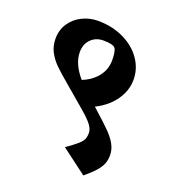

<svg xmlns="http://www.w3.org/2000/svg" viewBox="-122 -694 735 828"><g transform="rotate(20 246.0 -280.0)"><path d="M308.1 -244.1Q360.4 -197.3 383.8 -173.6Q407.2 -149.9 420.4 -126.2Q433.6 -102.5 433.6 -75.7Q433.6 -53.7 426.5 -36.1Q419.4 -18.6 402.8 0.2Q386.2 19 355 44.9L238.8 -42.5Q273.4 -66.9 289.1 -80.8Q304.7 -94.7 309.8 -106.2Q314.9 -117.7 314.9 -134.8Q314.9 -150.4 304.4 -166.3Q293.9 -182.1 274.9 -199.7Q255.9 -217.3 216.3 -250.5Q202.1 -262.7 185.5 -276.9Q179.7 -281.7 172.4 -287.8Q165 -293.9 156.2 -301.8Q112.8 -337.9 90.6 -360.1Q68.4 -382.3 54.4 -408.9Q40.5 -435.5 40.5 -469.2Q40.5 -508.8 61 -539.6Q81.5 -570.3 115.5 -586.9Q149.4 -603.5 187 -603.5Q252.9 -603.5 305.7 -578.1Q358.4 -552.7 387.9 -510Q417.5 -467.3 417.5 -417Q417.5 -366.7 386.5 -322.5Q355.5 -278.3 300.3 -251ZM207.5 -339.8Q251.5 -357.4 276.9 -389.9Q302.2 -422.4 302.2 -464.8Q302.2 -484.9 299.6 -499.5Q296.9 -514.2 291.5 -519.5Q280.3 -531.7 237.8 -531.7Q203.6 -531.7 181.2 -509.3Q158.7 -486.8 158.7 -450.2Q158.7 -421.9 171.9 -393.6Q185.1 -365.2 207.5 -339.8Z"/></g></svg>

Font: Vesper Libre Heavy
Style: Regular
Weight: 900
Designer: Robert Keller & Kimya Gandhi
Foundry: Mota Italic
Version: Version 1.058